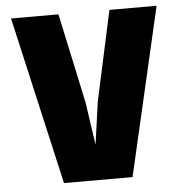

<svg xmlns="http://www.w3.org/2000/svg" viewBox="-51 -747 752 795"><g transform="rotate(-5 325.0 -349.0)"><path d="M183 0 24 -698H221L301 -325L327 -147L352 -325L433 -698H629L468 0Z"/></g></svg>

Font: Azeret Mono ExtraBold
Style: Regular
Weight: 800
Designer: Martin Vácha
Foundry: Displaay
Version: Version 1.002